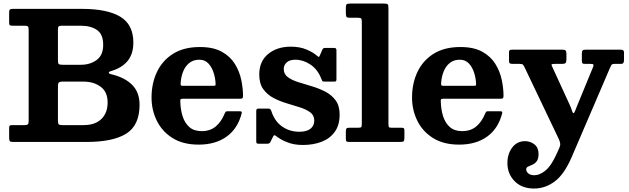

<svg xmlns="http://www.w3.org/2000/svg" viewBox="-20 -800 3546 1082"><path d="M466.5 0H53.5Q39 0 35.2 -5Q31.5 -10 31.5 -24.5V-79Q31.5 -89.5 35.5 -92.2Q39.5 -95 49.5 -95H119.5Q133 -95 137.2 -99.8Q141.5 -104.5 141.5 -118V-632.5Q141.5 -646 137.5 -650.5Q133.5 -655 120 -655H52.5Q39 -655 35.2 -658.2Q31.5 -661.5 31.5 -674.5V-729Q31.5 -741.5 35.5 -745.8Q39.5 -750 51.5 -750H441.5Q584.5 -750 658 -705.8Q731.5 -661.5 731.5 -560Q731.5 -496.5 699.5 -457Q667.5 -417.5 606 -399.5Q593 -396 593.2 -390.2Q593.5 -384.5 607 -381.5Q682.5 -364 724.5 -322Q766.5 -280 766.5 -210Q766.5 -94 691.8 -47Q617 0 466.5 0ZM333 -435H436.5Q487.5 -435 524.5 -461.8Q561.5 -488.5 561.5 -547.5Q561.5 -607 526.5 -631Q491.5 -655 436.5 -655H328Q316 -655 311.2 -651.5Q306.5 -648 306.5 -636V-460Q306.5 -443 311.2 -439Q316 -435 333 -435ZM451.5 -95Q516 -95 551.2 -129.2Q586.5 -163.5 586.5 -222.5Q586.5 -282 547.5 -311Q508.5 -340 451.5 -340H329Q316 -340 311.2 -334.5Q306.5 -329 306.5 -315.5V-118.5Q306.5 -104.5 310.8 -99.8Q315 -95 329 -95Z M834 -250Q834 -330 864.5 -394.5Q895 -459 955.5 -497Q1016 -535 1106.5 -535Q1182 -535 1229.8 -508.5Q1277.5 -482 1303.5 -440Q1329.5 -398 1339.5 -350.2Q1349.5 -302.5 1349.5 -260.5Q1349.5 -249.5 1346.2 -246.5Q1343 -243.5 1332 -243.5H1010Q1000.5 -243.5 998 -240.8Q995.5 -238 996 -229Q997 -183.5 1009 -145.2Q1021 -107 1047 -84Q1073 -61 1116.5 -61Q1164.5 -61 1196 -87.5Q1227.5 -114 1246.5 -161Q1249 -166.5 1251.5 -169.8Q1254 -173 1262.5 -173H1330Q1339 -173 1341.2 -170.5Q1343.5 -168 1342 -161.5Q1320 -75.5 1257.2 -30.2Q1194.5 15 1099.5 15Q1011.5 15 952.5 -22Q893.5 -59 863.8 -119.5Q834 -180 834 -250ZM1011.5 -316.5H1181Q1191 -316.5 1193 -318Q1195 -319.5 1195 -327.5Q1194 -357.5 1184.2 -389Q1174.5 -420.5 1154.8 -442Q1135 -463.5 1103.5 -463.5Q1068.5 -463.5 1045.8 -444.5Q1023 -425.5 1011.5 -395.5Q1000 -365.5 998 -332Q997.5 -323 999 -319.8Q1000.5 -316.5 1011.5 -316.5Z M1791 -355.5Q1770 -409.5 1729 -436.5Q1688 -463.5 1644.5 -463.5Q1612.5 -463.5 1595.8 -448.5Q1579 -433.5 1579 -411Q1579 -382.5 1601.8 -365.5Q1624.5 -348.5 1660.5 -337.2Q1696.5 -326 1736.8 -314Q1777 -302 1812.8 -283.8Q1848.5 -265.5 1871.2 -234.8Q1894 -204 1894 -154.5Q1894 -95 1866.5 -57Q1839 -19 1792.2 -1Q1745.5 17 1687 17Q1637 17 1599.2 2Q1561.5 -13 1537 -32.5Q1530.5 -38 1526.2 -37.8Q1522 -37.5 1518.5 -29.5L1505 -2Q1502 4 1498.2 7Q1494.5 10 1485 10H1437Q1428.5 10 1426.2 6.8Q1424 3.5 1424 -5V-172Q1424 -181 1426.2 -184.5Q1428.5 -188 1437 -188H1490Q1500.5 -188 1503.2 -185Q1506 -182 1509 -174.5Q1527.5 -116.5 1570 -87Q1612.5 -57.5 1667 -57.5Q1708.5 -57.5 1729.8 -74.5Q1751 -91.5 1751 -120.5Q1751 -150 1728.5 -166.8Q1706 -183.5 1670.8 -194.8Q1635.5 -206 1596 -217.8Q1556.5 -229.5 1521.2 -248Q1486 -266.5 1463.5 -297.8Q1441 -329 1441 -380Q1441 -454.5 1491.2 -495.8Q1541.5 -537 1618.5 -537Q1669.5 -537 1706.8 -521.2Q1744 -505.5 1765.5 -486.5Q1773 -480 1776 -479.2Q1779 -478.5 1783.5 -489.5L1796 -519Q1799 -525.5 1802.5 -527.8Q1806 -530 1816.5 -530H1863.5Q1876 -530 1876 -516.5V-354Q1876 -346 1873.8 -343Q1871.5 -340 1863 -340H1810Q1798.5 -340 1796 -343.8Q1793.5 -347.5 1791 -355.5Z M1995 -700H1951.5Q1935 -700 1932 -706Q1929 -712 1929 -727V-756.5Q1929 -773.5 1934.8 -776.8Q1940.5 -780 1957 -780H2142Q2159 -780 2164 -776.5Q2169 -773 2169 -755.5V-104Q2169 -88.5 2171.5 -84.2Q2174 -80 2189.5 -80H2244Q2252.5 -80 2255.8 -77.2Q2259 -74.5 2259 -65V-23.5Q2259 -7 2254 -3.5Q2249 0 2232.5 0H1949Q1937.5 0 1933.2 -2.8Q1929 -5.5 1929 -17.5V-60.5Q1929 -71.5 1932.5 -75.8Q1936 -80 1947 -80H1996Q2012 -80 2015.5 -83.5Q2019 -87 2019 -103.5V-678.5Q2019 -693.5 2014.2 -696.8Q2009.5 -700 1995 -700Z M2302 -250Q2302 -330 2332.5 -394.5Q2363 -459 2423.5 -497Q2484 -535 2574.5 -535Q2650 -535 2697.8 -508.5Q2745.5 -482 2771.5 -440Q2797.5 -398 2807.5 -350.2Q2817.5 -302.5 2817.5 -260.5Q2817.5 -249.5 2814.2 -246.5Q2811 -243.5 2800 -243.5H2478Q2468.5 -243.5 2466 -240.8Q2463.5 -238 2464 -229Q2465 -183.5 2477 -145.2Q2489 -107 2515 -84Q2541 -61 2584.5 -61Q2632.5 -61 2664 -87.5Q2695.5 -114 2714.5 -161Q2717 -166.5 2719.5 -169.8Q2722 -173 2730.5 -173H2798Q2807 -173 2809.2 -170.5Q2811.5 -168 2810 -161.5Q2788 -75.5 2725.2 -30.2Q2662.5 15 2567.5 15Q2479.5 15 2420.5 -22Q2361.5 -59 2331.8 -119.5Q2302 -180 2302 -250ZM2479.5 -316.5H2649Q2659 -316.5 2661 -318Q2663 -319.5 2663 -327.5Q2662 -357.5 2652.2 -389Q2642.5 -420.5 2622.8 -442Q2603 -463.5 2571.5 -463.5Q2536.5 -463.5 2513.8 -444.5Q2491 -425.5 2479.5 -395.5Q2468 -365.5 2466 -332Q2465.5 -323 2467 -319.8Q2468.5 -316.5 2479.5 -316.5Z M2839.5 118.5Q2839.5 67 2866.8 31.2Q2894 -4.5 2938 -4.5Q2969.5 -4.5 2992.2 14Q3015 32.5 3015 67Q3015 95.5 3004.5 109Q2994 122.5 2980.2 128.2Q2966.5 134 2956 138.8Q2945.5 143.5 2945.5 154Q2945.5 167.5 2957.5 177.5Q2969.5 187.5 2992.5 187.5Q3021.5 187.5 3054.5 160.5Q3087.5 133.5 3119 62.5L3131 36Q3138 21 3137 10.2Q3136 -0.5 3129.5 -15.5L2937 -419Q2931 -432 2926.5 -436Q2922 -440 2907 -440H2868.5Q2857.5 -440 2853 -443.2Q2848.5 -446.5 2848.5 -457V-507.5Q2848.5 -520 2864.5 -520H3151Q3163 -520 3167.5 -515.2Q3172 -510.5 3172 -497.5V-465Q3172 -450 3167.2 -445Q3162.5 -440 3148 -440H3109Q3093 -440 3089.5 -437.8Q3086 -435.5 3091.5 -425L3189.5 -211.5Q3198.5 -192 3203 -177.2Q3207.5 -162.5 3211.5 -162.5Q3216 -162.5 3220.5 -174Q3225 -185.5 3232 -203L3322.5 -423Q3326.5 -434 3323.5 -437Q3320.5 -440 3304.5 -440H3275.5Q3264.5 -440 3261.8 -444Q3259 -448 3259 -458V-497.5Q3259 -510.5 3263 -515.2Q3267 -520 3279.5 -520H3478.5Q3496.5 -520 3496.5 -505.5V-462.5Q3496.5 -451.5 3493.2 -445.8Q3490 -440 3478.5 -440H3445.5Q3428 -440 3424.8 -432.8Q3421.5 -425.5 3416 -414L3201 87Q3159 183.5 3105.5 223Q3052 262.5 2990 262.5Q2921 262.5 2880.2 221.2Q2839.5 180 2839.5 118.5Z"/></svg>

Font: Besley
Style: Bold
Weight: 700
Designer: Owen Earl
Foundry: indestructible type*
Version: Version 2.001; ttfautohint (v1.8.3)